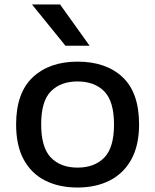

<svg xmlns="http://www.w3.org/2000/svg" viewBox="-20 -828 693 858"><path d="M326.5 10Q244 10 182.2 -21Q120.5 -52 86.2 -114.5Q52 -177 52 -272Q52 -412.5 126.2 -482.5Q200.5 -552.5 326.5 -552.5Q454 -552.5 527.8 -483.2Q601.5 -414 601.5 -272Q601.5 -178.5 567 -115.8Q532.5 -53 470.5 -21.5Q408.5 10 326.5 10ZM326.5 -79Q402 -79 445.8 -123.5Q489.5 -168 489.5 -271.5Q489.5 -375.5 445.8 -419.8Q402 -464 326.5 -464Q251 -464 207.5 -420Q164 -376 164 -272.5Q164 -168.5 207.5 -123.8Q251 -79 326.5 -79ZM272.5 -623.5 123 -808H248.5L380.5 -623.5Z"/></svg>

Font: Encode Sans Exp Md
Style: Regular
Weight: 500
Width: 7
Designer: Multiple Designers
Foundry: Impallari Type
Version: Version 3.002; ttfautohint (v1.8.3) -l 8 -r 50 -G 200 -x 14 